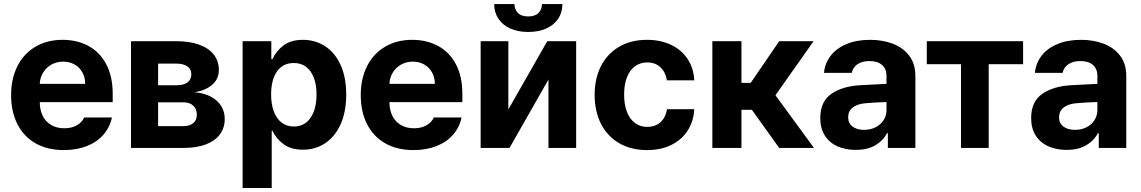

<svg xmlns="http://www.w3.org/2000/svg" viewBox="-20 -735 5670 954"><path d="M35.2 -262.7Q35.2 -344.2 66.7 -406.5Q98.1 -468.8 156.2 -502.9Q214.4 -537.1 291 -537.1Q362.3 -537.1 418.7 -507.1Q475.1 -477.1 507.6 -416.5Q540 -356 540 -268.6V-227.5H177.7Q177.7 -188 192.6 -158.7Q207.5 -129.4 235.1 -113.5Q262.7 -97.7 299.8 -97.7Q335.4 -97.7 361.3 -112.1Q387.2 -126.5 398.4 -151.4H536.1Q525.9 -102.5 494.1 -65.9Q462.4 -29.3 411.9 -9.3Q361.3 10.7 296.9 10.7Q216.3 10.7 157.5 -22.5Q98.6 -55.7 66.9 -117.4Q35.2 -179.2 35.2 -262.7ZM403.3 -318.4Q403.3 -350.1 389.4 -375.2Q375.5 -400.4 350.6 -414.6Q325.7 -428.7 293.9 -428.7Q261.7 -428.7 235.6 -414.1Q209.5 -399.4 194.1 -374Q178.7 -348.6 177.7 -318.4Z M630.9 -530.3H856.4Q921.4 -530.3 968.8 -513.4Q1016.1 -496.6 1041.7 -464.4Q1067.4 -432.1 1067.4 -386.7Q1067.4 -343.8 1035.9 -315.2Q1004.4 -286.6 947.3 -276.4Q993.2 -272.9 1027.1 -255.1Q1061 -237.3 1078.9 -208.5Q1096.7 -179.7 1096.7 -144.5Q1096.7 -99.6 1072.5 -67.1Q1048.3 -34.7 1002.4 -17.3Q956.5 0 891.6 0H630.9ZM958 -164.1Q958 -193.4 940.2 -210Q922.4 -226.6 891.6 -226.6H765.6V-108.4H891.6Q922.4 -108.4 940.2 -123.3Q958 -138.2 958 -164.1ZM930.7 -366.2Q930.7 -391.1 910.9 -405Q891.1 -418.9 856.4 -418.9H765.6V-311.5H859.4Q893.1 -311.5 911.9 -325.9Q930.7 -340.3 930.7 -366.2Z M1185.5 -530.3H1328.1V-441.4H1334Q1352.1 -481.4 1388.7 -509.3Q1425.3 -537.1 1485.4 -537.1Q1545.4 -537.1 1594.2 -506.1Q1643.1 -475.1 1671.6 -413.8Q1700.2 -352.5 1700.2 -264.6Q1700.2 -178.7 1672.1 -116.9Q1644 -55.2 1595.5 -23.2Q1546.9 8.8 1485.4 8.8Q1426.3 8.8 1389.4 -18.3Q1352.5 -45.4 1334 -85H1330.1V199.2H1185.5ZM1439.5 -106.4Q1493.7 -106.4 1523.2 -149.9Q1552.7 -193.4 1552.7 -265.6Q1552.7 -336.9 1523.2 -379.4Q1493.7 -421.9 1439.5 -421.9Q1385.7 -421.9 1356.4 -380.1Q1327.1 -338.4 1327.1 -265.6Q1327.1 -217.8 1340.3 -181.9Q1353.5 -146 1378.9 -126.2Q1404.3 -106.4 1439.5 -106.4Z M1772.5 -262.7Q1772.5 -344.2 1804 -406.5Q1835.4 -468.8 1893.6 -502.9Q1951.7 -537.1 2028.3 -537.1Q2099.6 -537.1 2156 -507.1Q2212.4 -477.1 2244.9 -416.5Q2277.3 -356 2277.3 -268.6V-227.5H1915Q1915 -188 1929.9 -158.7Q1944.8 -129.4 1972.4 -113.5Q2000 -97.7 2037.1 -97.7Q2072.8 -97.7 2098.6 -112.1Q2124.5 -126.5 2135.7 -151.4H2273.4Q2263.2 -102.5 2231.4 -65.9Q2199.7 -29.3 2149.2 -9.3Q2098.6 10.7 2034.2 10.7Q1953.6 10.7 1894.8 -22.5Q1835.9 -55.7 1804.2 -117.4Q1772.5 -179.2 1772.5 -262.7ZM2140.6 -318.4Q2140.6 -350.1 2126.7 -375.2Q2112.8 -400.4 2087.9 -414.6Q2063 -428.7 2031.2 -428.7Q1999 -428.7 1972.9 -414.1Q1946.8 -399.4 1931.4 -374Q1916 -348.6 1915 -318.4Z M2699.2 -530.3H2842.8V0H2705.1V-339.8L2511.7 0H2368.2V-530.3H2505.9V-191.4ZM2604.5 -576.2Q2553.2 -576.2 2515.1 -593.5Q2477.1 -610.8 2456.3 -642.3Q2435.5 -673.8 2435.5 -714.8H2536.1Q2536.1 -689 2553 -671.1Q2569.8 -653.3 2604.5 -653.3Q2638.7 -653.3 2655.8 -670.9Q2672.9 -688.5 2672.9 -714.8H2774.4Q2774.4 -673.3 2753.7 -642.1Q2732.9 -610.8 2694.6 -593.5Q2656.2 -576.2 2604.5 -576.2Z M2934.6 -263.7Q2934.6 -344.7 2966.1 -406.5Q2997.6 -468.3 3056.4 -502.7Q3115.2 -537.1 3194.3 -537.1Q3262.2 -537.1 3314.5 -512.2Q3366.7 -487.3 3396.7 -441.7Q3426.8 -396 3429.7 -335.9H3293.9Q3287.1 -376.5 3261.7 -400.6Q3236.3 -424.8 3196.3 -424.8Q3161.6 -424.8 3135.5 -406Q3109.4 -387.2 3095.2 -351.1Q3081.1 -314.9 3081.1 -265.6Q3081.1 -214.8 3095.2 -178.7Q3109.4 -142.6 3135.3 -123.5Q3161.1 -104.5 3196.3 -104.5Q3234.9 -104.5 3261.2 -127.4Q3287.6 -150.4 3293.9 -192.4H3429.7Q3426.3 -132.3 3397 -86.4Q3367.7 -40.5 3315.7 -14.9Q3263.7 10.7 3194.3 10.7Q3114.7 10.7 3055.9 -23.9Q2997.1 -58.6 2965.8 -120.6Q2934.6 -182.6 2934.6 -263.7Z M3519.5 -530.3H3664.1V-323.2H3710L3851.6 -530.3H4022.5L3833 -261.7L4024.4 0H3851.6L3715.8 -189.5H3664.1V0H3519.5Z M4252.9 -311.5Q4306.6 -314.9 4384.8 -318.4V-361.3Q4383.8 -394.5 4361.8 -413.1Q4339.8 -431.6 4299.8 -431.6Q4263.7 -431.6 4240.7 -416Q4217.8 -400.4 4211.9 -373H4074.2Q4078.6 -419.9 4106.7 -457Q4134.8 -494.1 4185.1 -515.6Q4235.4 -537.1 4303.7 -537.1Q4364.3 -537.1 4415.3 -518.1Q4466.3 -499 4497.3 -458.7Q4528.3 -418.5 4528.3 -357.4V0H4391.6V-73.2H4387.7Q4366.7 -34.7 4327.9 -12.5Q4289.1 9.8 4232.4 9.8Q4180.7 9.8 4140.9 -8.1Q4101.1 -25.9 4078.4 -61.5Q4055.7 -97.2 4055.7 -148.4Q4055.7 -230.5 4110.8 -268.6Q4166 -306.6 4252.9 -311.5ZM4273.4 -89.8Q4305.7 -89.8 4331.3 -103Q4356.9 -116.2 4371.1 -139.2Q4385.3 -162.1 4384.8 -189.5V-228Q4361.8 -227.5 4328.1 -225.6Q4294.4 -223.6 4276.4 -221.7Q4238.3 -217.8 4216.3 -200.2Q4194.3 -182.6 4194.3 -152.3Q4194.3 -122.6 4216.1 -106.2Q4237.8 -89.8 4273.4 -89.8Z M4585 -530.3H5063.5V-416H4892.6V0H4754.9V-416H4585Z M5300.8 -311.5Q5354.5 -314.9 5432.6 -318.4V-361.3Q5431.6 -394.5 5409.7 -413.1Q5387.7 -431.6 5347.7 -431.6Q5311.5 -431.6 5288.6 -416Q5265.6 -400.4 5259.8 -373H5122.1Q5126.5 -419.9 5154.5 -457Q5182.6 -494.1 5232.9 -515.6Q5283.2 -537.1 5351.6 -537.1Q5412.1 -537.1 5463.1 -518.1Q5514.2 -499 5545.2 -458.7Q5576.2 -418.5 5576.2 -357.4V0H5439.5V-73.2H5435.5Q5414.6 -34.7 5375.7 -12.5Q5336.9 9.8 5280.3 9.8Q5228.5 9.8 5188.7 -8.1Q5148.9 -25.9 5126.2 -61.5Q5103.5 -97.2 5103.5 -148.4Q5103.5 -230.5 5158.7 -268.6Q5213.9 -306.6 5300.8 -311.5ZM5321.3 -89.8Q5353.5 -89.8 5379.2 -103Q5404.8 -116.2 5418.9 -139.2Q5433.1 -162.1 5432.6 -189.5V-228Q5409.7 -227.5 5376 -225.6Q5342.3 -223.6 5324.2 -221.7Q5286.1 -217.8 5264.2 -200.2Q5242.2 -182.6 5242.2 -152.3Q5242.2 -122.6 5263.9 -106.2Q5285.6 -89.8 5321.3 -89.8Z"/></svg>

Font: WEMIX Pretendard
Style: Bold
Weight: 700
Designer: Base glyphs from Inter by Rasmus Andersson; Hangeul glyphs from Noto Sans CJK(Source Han Sans) by Jang Soo-young and Kan
Foundry: Kil Hyung-jin
Version: Version 1.000